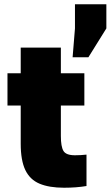

<svg xmlns="http://www.w3.org/2000/svg" viewBox="-20 -873 518 899"><path d="M280 6Q210 6 165 -13Q120 -32 98.5 -77Q77 -122 77 -200V-379H15V-530H77V-650H265V-530H375V-379H265V-236Q265 -187 277 -166.5Q289 -146 331 -146Q358 -146 385 -149V-2Q361 2 335 4Q309 6 280 6ZM320 -605 331 -740V-853H478V-740L394 -605Z"/></svg>

Font: Golos Text ExtraBold
Style: Regular
Weight: 800
Designer: A.Korolkova, Vitaly Kuzmin
Foundry: ParaType Ltd
Version: Version 2.004